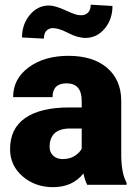

<svg xmlns="http://www.w3.org/2000/svg" viewBox="-20 -771 571 801"><path d="M343.8 0Q335 -16.1 328.1 -47.4Q282.7 9.8 201.2 9.8Q126.5 9.8 74.2 -35.4Q22 -80.6 22 -148.9Q22 -234.9 85.4 -278.8Q148.9 -322.8 270 -322.8H320.8V-350.6Q320.8 -423.3 257.8 -423.3Q199.2 -423.3 199.2 -365.7H34.7Q34.7 -442.4 99.9 -490.2Q165 -538.1 266.1 -538.1Q367.2 -538.1 425.8 -488.8Q484.4 -439.5 485.8 -353.5V-119.6Q486.8 -46.9 508.3 -8.3V0ZM240.7 -107.4Q271.5 -107.4 291.7 -120.6Q312 -133.8 320.8 -150.4V-234.9H272.9Q187 -234.9 187 -157.7Q187 -135.3 202.1 -121.3Q217.3 -107.4 240.7 -107.4ZM449.2 -746.1Q449.2 -690.4 416.7 -651.6Q384.3 -612.8 336.4 -612.8Q304.2 -612.8 264.6 -633.3Q225.1 -653.8 200.7 -653.8Q185.1 -653.8 174.1 -643.1Q163.1 -632.3 163.1 -609.9L71.8 -614.7Q71.8 -668.9 104.2 -708.5Q136.7 -748 184.1 -748Q208.5 -748 248 -730.2Q287.6 -712.4 298.1 -710Q308.6 -707.5 320.3 -707.5Q335.9 -707.5 347.2 -718.3Q358.4 -729 358.4 -751.5Z"/></svg>

Font: Roboto Black
Style: Regular
Weight: 900
Designer: Google
Version: Version 2.134; 2016